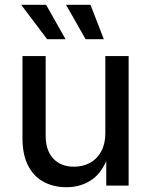

<svg xmlns="http://www.w3.org/2000/svg" viewBox="-20 -782 637 809"><path d="M260.3 6.8Q205.1 6.8 163.1 -16.1Q121.1 -39.1 97.9 -85.2Q74.7 -131.3 74.7 -199.2V-545.9H172.4V-209.5Q172.4 -148.4 204.3 -114Q236.3 -79.6 292 -79.6Q329.6 -79.6 359.4 -95.9Q389.2 -112.3 406.5 -144Q423.8 -175.8 423.8 -220.7V-545.9H522V0H427.7V-132.8H439Q414.1 -57.6 367.9 -25.4Q321.8 6.8 260.3 6.8ZM340.8 -616.7 258.3 -761.7H361.3L417.5 -616.7ZM178.7 -616.7 69.3 -761.7H174.3L256.3 -616.7Z"/></svg>

Font: Inter Cardless
Style: Regular
Weight: 400
Designer: Rasmus Andersson
Foundry: rsms
Version: Version 4.001;git-9221beed3